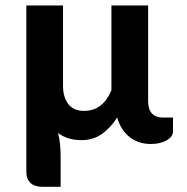

<svg xmlns="http://www.w3.org/2000/svg" viewBox="-20 -536 704 722"><path d="M630.5 -94V-40.5Q630.5 -32 624.8 -23.8Q619 -15.5 608 -9Q597 -2.5 581.5 1.5Q566 5.5 546.5 5.5Q525.5 5.5 505.8 -0.5Q486 -6.5 469.5 -19Q453 -31.5 440.5 -50Q428 -68.5 420.5 -94Q394.5 -53.5 361.8 -31.2Q329 -9 286.5 -9Q233 -9 198.5 -36Q204 -14 206 9.2Q208 32.5 208 53V166.5H139.5Q110.5 166.5 94.8 152Q79 137.5 79 110V-515.5H217V-213.5Q217 -170.5 236.8 -144.8Q256.5 -119 295.5 -119Q333 -119 358.5 -139.5Q384 -160 399 -196.5V-515.5H537V-156.5Q537 -124.5 551.5 -109.2Q566 -94 591.5 -94Z"/></svg>

Font: LatoLatin Heavy
Style: Regular
Weight: 800
Designer: Lukasz Dziedzic with Adam Twardoch and Botio Nikoltchev
Foundry: tyPoland Lukasz Dziedzic
Version: Version 2.015; 2015-08-06; http://www.latofonts.com/